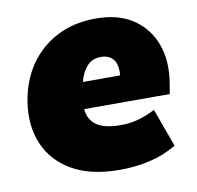

<svg xmlns="http://www.w3.org/2000/svg" viewBox="-65 -589 686 669"><g transform="rotate(-10 277.5 -255.0)"><path d="M307 12Q206 12 140 -25.5Q74 -63 46 -128.5Q18 -194 31 -278Q43 -352 81 -406.5Q119 -461 178.5 -491.5Q238 -522 315 -522Q395 -522 447 -487Q499 -452 521 -392Q543 -332 530 -255L524 -218H221Q224 -181 251.5 -161Q279 -141 338 -141Q369 -141 397.5 -148.5Q426 -156 460 -173L509 -38Q466 -12 415 0Q364 12 307 12ZM310 -387Q278 -387 259.5 -365.5Q241 -344 233 -312H365Q368 -351 353 -369Q338 -387 310 -387Z"/></g></svg>

Font: Mulish ExtraBlack
Style: Italic
Weight: 1000
Italic angle: -9°
Designer: Vernon Adams
Foundry: Vernon Adams
Version: Version 3.603; ttfautohint (v1.8.3)